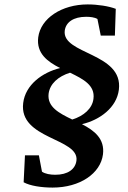

<svg xmlns="http://www.w3.org/2000/svg" viewBox="-20 -840 581 869"><path d="M218 9C342 9 435 -55 446 -141C455 -212 407 -249 351 -278C432 -297 508 -353 518 -434C539 -602 260 -593 273 -701C278 -740 313 -764 370 -764C387 -764 408 -762 421 -754L436 -679H500L504 -800C473 -812 423 -820 377 -820C259 -820 164 -757 153 -671C144 -598 195 -561 252 -532C171 -512 95 -456 85 -374C64 -209 339 -216 326 -113C321 -74 287 -49 230 -49C208 -49 184 -53 170 -63L156 -137H93L87 -15C116 1 167 9 218 9ZM200 -416C206 -461 243 -494 297 -511C357 -482 411 -454 403 -393C398 -349 359 -315 307 -299C247 -328 193 -356 200 -416Z"/></svg>

Font: TPK Tissa Web SemiBold
Style: Italic
Weight: 600
Italic angle: -7°
Designer: Jacques Le Bailly, Suppakit Chalermlarp | Katatrad Co.,Ltd.
Foundry: Jacques Le Bailly, Cadson Demak Co.,Ltd.
Version: Version 5.000;Glyphs 3.1.2 (3151)